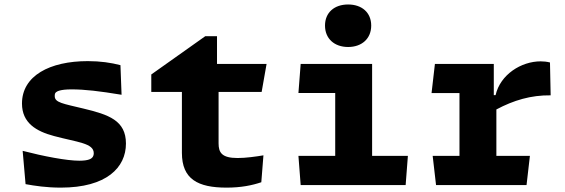

<svg xmlns="http://www.w3.org/2000/svg" viewBox="-20 -825 2520 856"><path d="M371.5 -552.5C201.5 -552.5 78 -487 78 -363.5C78 -276.5 142 -239.5 221 -218.5C325.5 -190.5 398 -187 398 -142C398 -134 395.5 -127.5 392 -123.5C387.5 -118 376.5 -108.5 333.5 -108.5C278.5 -108.5 175 -128 81 -152.5L94 -4C135 3.5 187.5 11.5 251 11.5C455 11.5 541.5 -78 541.5 -185C541.5 -288 464.5 -314 352 -341C260.5 -363 224 -367.5 224 -396.5C224 -405 225 -409.5 229.5 -413.5C234 -417.5 248 -426.5 298 -426.5C358.5 -426.5 421.5 -419 522 -402.5L517 -534.5C475 -545.5 427.5 -552.5 371.5 -552.5Z M654.5 -415H791V-143.5C791 -26 862.5 11.5 990 11.5C1054.5 11.5 1103.5 1.5 1145 -12.5L1154.5 -132.5C1122 -127 1076 -120.5 1039.5 -120.5C968.5 -120.5 954.5 -145 954.5 -186V-415H1146.5L1168.5 -540H947.5V-663.5H895L654.5 -493Z M1320.5 -540 1310.5 -410.5H1474.5V-130H1310.5L1320.5 0H1788.5L1798.5 -130H1639V-540ZM1429 -711C1429 -653 1470.5 -615.5 1532 -615.5C1593.5 -615.5 1635 -653 1635 -711C1635 -769 1593.5 -805 1532 -805C1470.5 -805 1429 -769 1429 -711Z M2181.5 -540H1919L1904 -410H2028.5V-130H1909L1924 0H2327.5L2342.5 -130H2193V-337C2270 -378 2347 -401 2435 -400L2432 -546.5C2418 -550 2404.5 -551.5 2390.5 -551.5C2303.5 -551.5 2210.5 -492.5 2189.5 -401H2181.5Z"/></svg>

Font: Monaspace Argon ExtraBold
Style: Bold
Weight: 800
Designer: Riley Cran & the Lettermatic Team
Foundry: Lettermatic
Version: Version 1.000 (Monaspace Argon)